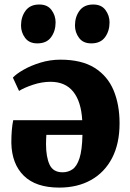

<svg xmlns="http://www.w3.org/2000/svg" viewBox="-20 -838 592 872"><path d="M254.5 -567Q350.5 -567 409.5 -530Q468.5 -493 495.8 -428Q523 -363 523 -278Q523 -185.5 489 -120.2Q455 -55 393.5 -20.5Q332 14 249 14Q143 14 88.2 -39.8Q33.5 -93.5 31.5 -189Q31.5 -223 33.8 -248Q36 -273 40 -292H353.5Q348.5 -377 312.5 -421.8Q276.5 -466.5 209.5 -466.5Q170 -466.5 129.5 -453Q89 -439.5 66.5 -425L38.5 -485.5Q53.5 -502 86.5 -521Q119.5 -540 163.5 -553.5Q207.5 -567 254.5 -567ZM354.5 -225.5H190.5Q190 -215 189.5 -204.8Q189 -194.5 189 -184Q189 -125 205.2 -90.2Q221.5 -55.5 264 -55.5Q289.5 -55.5 309.2 -69Q329 -82.5 341 -119.2Q353 -156 354.5 -225.5ZM149 -641Q112.5 -641 94 -666Q75.5 -691 75.5 -722Q75.5 -761.5 96.2 -789.5Q117 -817.5 158 -817.5H159Q195.5 -817.5 214 -792.5Q232.5 -767.5 232.5 -736.5Q232.5 -697 212 -669Q191.5 -641 150 -641ZM394 -641Q357.5 -641 339 -666Q320.5 -691 320.5 -722Q320.5 -761.5 341.2 -789.5Q362 -817.5 403 -817.5H404Q440.5 -817.5 459 -792.5Q477.5 -767.5 477.5 -736.5Q477.5 -697 457 -669Q436.5 -641 395 -641Z"/></svg>

Font: Merriweather Black
Style: Regular
Weight: 900
Designer: Eben Sorkin
Foundry: Eben Sorkin
Version: Version 2.200;gftools[0.9.31]